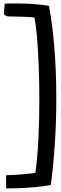

<svg xmlns="http://www.w3.org/2000/svg" viewBox="-20 -836 350 1110"><path d="M305.5 -263Q305.5 -133.5 297 -5.5Q288.5 122.5 274 233Q235.5 241 187 245.5Q138.5 250 92.8 251.8Q47 253.5 16 253.5Q15 238.5 15 214.2Q15 190 15.5 177Q32 177 57.2 175.5Q82.5 174 109 171.8Q135.5 169.5 156.2 167.2Q177 165 184.5 163Q196.5 81 202 -30.2Q207.5 -141.5 207.5 -257Q207.5 -356.5 204 -450.5Q200.5 -544.5 194 -619Q187.5 -693.5 179.5 -734.5Q147.5 -738.5 102.8 -739.5Q58 -740.5 25.5 -741Q8.5 -746.5 3.5 -752Q3.5 -767 4.5 -785.2Q5.5 -803.5 7.5 -815Q17.5 -815.5 36 -815.8Q54.5 -816 70 -816Q120.5 -816 167.8 -813Q215 -810 263 -802.5Q281 -710.5 293.2 -572Q305.5 -433.5 305.5 -263Z"/></svg>

Font: Grandstander
Style: Regular
Weight: 400
Designer: Tyler Finck
Foundry: Etcetera Type Co
Version: Version 1.200; ttfautohint (v1.8.3)